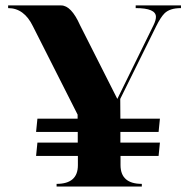

<svg xmlns="http://www.w3.org/2000/svg" viewBox="-20 -684 693 704"><path d="M273.4 -591.8 410.2 -321.3 543 -591.8Q551.8 -609.9 551.8 -622.1Q551.8 -654.3 477.5 -654.3V-664.1H643.6V-654.3Q602.5 -654.3 583 -634.8Q569.3 -621.1 552.7 -587.9L420.9 -321.3L421.4 -249H566.4L561.5 -200.2H421.4V-161.1H566.4L561.5 -112.3H421.9V-78.1Q422.4 -9.8 500 -9.8V0H187.5V-9.8Q265.6 -9.8 265.6 -78.1V-112.3H265.1H112.3L117.2 -161.1H265.1V-200.2H112.3L117.2 -249H264.6V-263.7L100.6 -587.9Q68.4 -654.3 9.8 -654.3V-664.1H204.1Q241.2 -664.1 273.4 -591.8Z"/></svg>

Font: spinweradBold
Style: Regular
Weight: 700
Width: 7
Version: Version 0.3 ; ttfautohint (v1.2) -l 8 -r 50 -G 200 -x 14 -D 